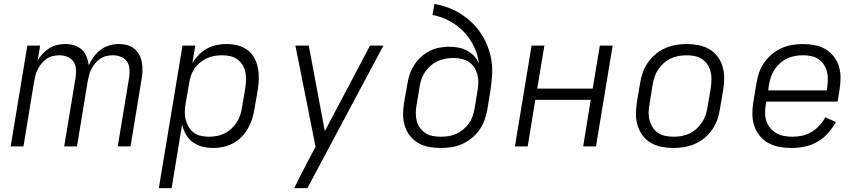

<svg xmlns="http://www.w3.org/2000/svg" viewBox="-20 -755 4440 990"><path d="M35 0 121 -520H187L174 -442Q184 -461 200 -478Q216 -495 234.5 -506.5Q253 -518 274.5 -523Q296 -528 317 -528Q341 -528 363.5 -521Q386 -514 402 -499Q418 -484 426.5 -462.5Q435 -441 438 -418Q448 -441 463 -462Q478 -483 499 -498.5Q520 -514 544.5 -521Q569 -528 593 -528Q615 -528 635.5 -522.5Q656 -517 672 -504Q688 -491 698 -472.5Q708 -454 711.5 -433Q715 -412 714.5 -390Q714 -368 710 -346L653 0H587L646 -356Q649 -378 647.5 -400Q646 -422 634 -438.5Q622 -455 602.5 -462.5Q583 -470 561 -470Q545 -470 528 -466Q511 -462 496.5 -452Q482 -442 470.5 -428Q459 -414 451 -398.5Q443 -383 439 -367Q435 -351 432 -335L377 0H311L370 -356Q373 -378 371.5 -400Q370 -422 358 -438.5Q346 -455 326.5 -462.5Q307 -470 285 -470Q269 -470 252 -466Q235 -462 220.5 -452Q206 -442 194.5 -428Q183 -414 175 -398.5Q167 -383 163 -367Q159 -351 156 -335L101 0Z M799 215 921 -520H987L972 -430Q986 -453 1005 -472.5Q1024 -492 1048 -505Q1072 -518 1097.5 -523Q1123 -528 1148 -528Q1178 -528 1205.5 -521Q1233 -514 1255 -498Q1277 -482 1290.5 -458Q1304 -434 1309.5 -406.5Q1315 -379 1314.5 -350Q1314 -321 1309 -292L1292 -192Q1288 -167 1280 -141.5Q1272 -116 1258.5 -92.5Q1245 -69 1225.5 -49Q1206 -29 1181.5 -16Q1157 -3 1131 2.5Q1105 8 1080 8Q1050 8 1023 1Q996 -6 974 -22Q952 -38 938.5 -62Q925 -86 919 -113L865 215ZM1056 -50Q1076 -50 1096.5 -53.5Q1117 -57 1136.5 -66.5Q1156 -76 1172.5 -91Q1189 -106 1200.5 -124Q1212 -142 1218.5 -161.5Q1225 -181 1228 -202L1245 -302Q1248 -323 1248.5 -344Q1249 -365 1245 -384.5Q1241 -404 1230 -421Q1219 -438 1203 -449.5Q1187 -461 1167 -465.5Q1147 -470 1126 -470Q1106 -470 1085.5 -466.5Q1065 -463 1046.5 -454.5Q1028 -446 1011 -432Q994 -418 982.5 -401Q971 -384 964.5 -364.5Q958 -345 955 -325L938 -225Q934 -204 933 -182Q932 -160 937 -140Q942 -120 952 -102Q962 -84 978 -72Q994 -60 1014.5 -55Q1035 -50 1056 -50Z M1497 215Q1513 182 1530 149Q1547 116 1564 83L1607 2L1565 -210L1503 -520H1572L1655 -79L1888 -520H1957L1565 215Z M2252 8Q2221 8 2191.5 2.5Q2162 -3 2137.5 -17Q2113 -31 2095 -53.5Q2077 -76 2068 -103.5Q2059 -131 2058.5 -161Q2058 -191 2063 -222L2080 -319Q2084 -345 2092 -370Q2100 -395 2114.5 -418Q2129 -441 2149.5 -460Q2170 -479 2194 -491.5Q2218 -504 2244 -509Q2270 -514 2295 -514Q2320 -514 2344 -509.5Q2368 -505 2389 -493.5Q2410 -482 2425.5 -465Q2441 -448 2450 -426Q2444 -474 2423.5 -516Q2403 -558 2371.5 -591Q2340 -624 2298.5 -646.5Q2257 -669 2210 -678L2220 -735Q2258 -728 2293.5 -714.5Q2329 -701 2359.5 -681Q2390 -661 2416.5 -635Q2443 -609 2462.5 -578.5Q2482 -548 2495.5 -513Q2509 -478 2514.5 -440Q2520 -402 2517 -362.5Q2514 -323 2508 -283L2492 -186Q2487 -159 2477 -132.5Q2467 -106 2450 -82.5Q2433 -59 2410 -41Q2387 -23 2361 -11.5Q2335 0 2307 4Q2279 8 2252 8ZM2252 -50Q2272 -50 2292.5 -53Q2313 -56 2332.5 -65Q2352 -74 2368.5 -87.5Q2385 -101 2397.5 -118.5Q2410 -136 2417 -156Q2424 -176 2427 -196L2442 -286Q2446 -308 2446.5 -329Q2447 -350 2441.5 -370Q2436 -390 2425.5 -407Q2415 -424 2398.5 -435Q2382 -446 2361 -451Q2340 -456 2319 -456Q2299 -456 2278.5 -452.5Q2258 -449 2238.5 -440.5Q2219 -432 2202.5 -418Q2186 -404 2173.5 -386.5Q2161 -369 2154 -349.5Q2147 -330 2144 -310L2128 -213Q2124 -192 2124 -171Q2124 -150 2129 -130.5Q2134 -111 2146 -95Q2158 -79 2174 -68.5Q2190 -58 2210.5 -54Q2231 -50 2252 -50Z M2635 0 2721 -520H2787L2750 -298H3036L3073 -520H3139L3053 0H2987L3026 -240H2740L2701 0Z M3452 8Q3421 8 3391 2Q3361 -4 3336 -18.5Q3311 -33 3294 -56Q3277 -79 3268 -107Q3259 -135 3259 -166Q3259 -197 3264 -228L3281 -328Q3285 -355 3294.5 -382Q3304 -409 3321.5 -433.5Q3339 -458 3362 -477Q3385 -496 3412 -507.5Q3439 -519 3466.5 -523.5Q3494 -528 3521 -528Q3552 -528 3582 -522Q3612 -516 3637 -501.5Q3662 -487 3679.5 -464Q3697 -441 3705.5 -413Q3714 -385 3714 -354Q3714 -323 3709 -292L3692 -192Q3688 -165 3678.5 -138Q3669 -111 3652 -86.5Q3635 -62 3612 -43Q3589 -24 3562 -12.5Q3535 -1 3507 3.5Q3479 8 3452 8ZM3452 -50Q3472 -50 3493 -53.5Q3514 -57 3533.5 -66Q3553 -75 3570 -90Q3587 -105 3599 -123Q3611 -141 3618 -161Q3625 -181 3628 -202L3645 -302Q3648 -323 3648.5 -344.5Q3649 -366 3644 -385.5Q3639 -405 3628 -422Q3617 -439 3600.5 -450Q3584 -461 3563.5 -465.5Q3543 -470 3522 -470Q3502 -470 3480.5 -466.5Q3459 -463 3439.5 -454Q3420 -445 3403 -430Q3386 -415 3374 -397Q3362 -379 3355.5 -359Q3349 -339 3345 -318L3329 -218Q3325 -197 3324.5 -175.5Q3324 -154 3329.5 -134.5Q3335 -115 3345.5 -98Q3356 -81 3372.5 -70Q3389 -59 3410 -54.5Q3431 -50 3452 -50Z M4061 8Q4030 8 3999.5 2.5Q3969 -3 3943 -17Q3917 -31 3898 -54Q3879 -77 3869.5 -105Q3860 -133 3859.5 -164.5Q3859 -196 3864 -228L3881 -328Q3885 -355 3894.5 -382Q3904 -409 3921.5 -433.5Q3939 -458 3962 -477Q3985 -496 4011.5 -507.5Q4038 -519 4066 -523.5Q4094 -528 4121 -528Q4152 -528 4182 -522Q4212 -516 4236.5 -501.5Q4261 -487 4279 -464Q4297 -441 4305.5 -413Q4314 -385 4314 -354Q4314 -323 4309 -292L4299 -231H3931L3929 -218Q3925 -196 3925 -174Q3925 -152 3931.5 -131.5Q3938 -111 3951.5 -95Q3965 -79 3983 -68.5Q4001 -58 4022.5 -54Q4044 -50 4067 -50Q4091 -50 4116 -55.5Q4141 -61 4163.5 -74Q4186 -87 4204.5 -107Q4223 -127 4235 -150L4290 -126Q4273 -95 4249 -68Q4225 -41 4194 -23.5Q4163 -6 4128.5 1Q4094 8 4061 8ZM4243 -289 4245 -302Q4248 -323 4248.5 -344.5Q4249 -366 4244 -385.5Q4239 -405 4228 -422Q4217 -439 4200.5 -450Q4184 -461 4163.5 -465.5Q4143 -470 4122 -470Q4101 -470 4080 -466.5Q4059 -463 4039.5 -454Q4020 -445 4003 -430Q3986 -415 3974 -397Q3962 -379 3955.5 -359Q3949 -339 3945 -318L3941 -289Z"/></svg>

Font: Iosevka Aile Light
Style: Italic
Weight: 300
Italic angle: -9°
Designer: Belleve Invis
Foundry: Belleve Invis
Version: Version 31.1.0; ttfautohint (v1.8.4)